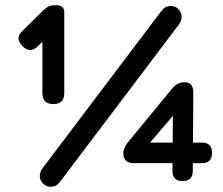

<svg xmlns="http://www.w3.org/2000/svg" viewBox="-20 -698 859 738"><path d="M185 -298C213 -298 227 -312 227 -340C227 -340 227 -650 227 -650C227 -650 227 -650 227 -650C227 -668.5 217 -678 197 -678C197 -678 197 -678 197 -678C186 -678 177 -677 170 -674.5C163 -672 154.5 -666 145 -657C145 -657 67 -580 67 -580C67 -580 67 -580 67 -580C46.5 -561.5 46 -542 66 -521C66 -521 66 -521 66 -521C86 -501 105.5 -500.5 125 -520C125 -520 158 -552 158 -552C158 -552 143 -544 143 -544C143 -544 143 -340 143 -340C143 -340 143 -340 143 -340C143 -312 157 -298 185 -298C185 -298 185 -298 185 -298ZM175 20C188.5 20 200 14.5 209 3C209 3 670 -607 670 -607C670 -607 670 -607 670 -607C672.5 -610.5 674.5 -615 676 -619.5C677.5 -624 678 -628.5 678 -633C678 -633 678 -633 678 -633C678 -644.5 674 -654.5 666 -663C657.5 -671 647.5 -675 636 -675C636 -675 636 -675 636 -675C622.5 -675 611 -669.5 602 -658C602 -658 141 -48 141 -48C141 -48 141 -48 141 -48C138.5 -44.5 137 -40.5 135.5 -36C134 -31.5 133 -26.5 133 -22C133 -22 133 -22 133 -22C133 -10.5 137 -1 145.5 7.5C154 16 163.5 20 175 20C175 20 175 20 175 20ZM682 -2C708 -2 721 -15 721 -41C721 -41 723 -343 723 -343C723 -343 723 -343 723 -343C723 -369 711.5 -382 689 -382C689 -382 689 -382 689 -382C679 -382 670.5 -380 663 -376C655.5 -371.5 648.5 -365.5 642 -358C642 -358 470 -149 470 -149C470 -149 470 -149 470 -149C459.5 -134.5 454 -121.5 454 -110C454 -110 454 -110 454 -110C454 -84 467 -71 493 -71C493 -71 756 -71 756 -71C756 -71 756 -71 756 -71C782 -71 795 -84 795 -110C795 -110 795 -110 795 -110C795 -136.5 782 -150 756 -150C756 -150 515 -150 515 -150C515 -150 521 -108 521 -108C521 -108 673 -286 673 -286C673 -286 645 -302 645 -302C645 -302 643 -41 643 -41C643 -41 643 -41 643 -41C643 -15 656 -2 682 -2C682 -2 682 -2 682 -2Z"/></svg>

Font: Jura-Fortis-Bold
Style: Bold
Weight: 500
Designer: Daniel Johnson, Alexei Vanyashin, Mirko Velimirovic
Foundry: Daniel Johnson
Version: ""